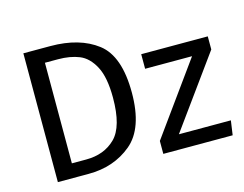

<svg xmlns="http://www.w3.org/2000/svg" viewBox="-95 -840 1262 992"><g transform="rotate(-15 535.5 -344.5)"><path d="M589 -348Q589 -157 494.5 -78.5Q400 0 265 0H100V-689H244Q400 -689 494.5 -616.5Q589 -544 589 -348ZM195 -613V-75H272Q368 -75 428 -134Q488 -193 488 -348Q488 -457 457 -515.5Q426 -574 378 -593.5Q330 -613 265 -613ZM1043 -457 768 -77H1046L1035 0H664V-69L938 -449H687V-527H1043Z"/></g></svg>

Font: Fira GO
Style: Regular
Weight: 400
Designer: Carrois Corporate
Foundry: Carrois Corporate GbR
Version: Version 0.300